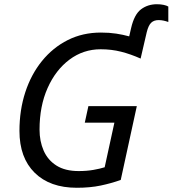

<svg xmlns="http://www.w3.org/2000/svg" viewBox="-20 -878 816 908"><path d="M343 10Q216 10 144 -61Q72 -132 72 -259Q72 -357 99.5 -441.5Q127 -526 178.5 -589.5Q230 -653 300.5 -688.5Q371 -724 457 -724Q497 -724 529.5 -719Q562 -714 591 -706L600 -745Q615 -810 647 -834Q679 -858 722 -858Q739 -858 753.5 -855Q768 -852 776 -847V-774Q765 -778 753.5 -780.5Q742 -783 730 -783Q708 -783 695 -770.5Q682 -758 674 -726L645 -601Q598 -622 552.5 -633.5Q507 -645 456 -645Q374 -645 308.5 -596Q243 -547 205 -461.5Q167 -376 167 -265Q167 -210 186.5 -165.5Q206 -121 247 -95Q288 -69 352 -69Q390 -69 421.5 -74.5Q453 -80 475 -87L521 -298H381L398 -376H627L551 -27Q506 -11 456 -0.5Q406 10 343 10Z"/></svg>

Font: Noto IKEA Latin
Style: Italic
Weight: 400
Italic angle: -12°
Designer: Monotype Design Team
Foundry: Monotype Imaging Inc.
Version: Version 1.0